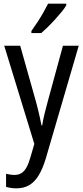

<svg xmlns="http://www.w3.org/2000/svg" viewBox="-20 -786 452 1046"><path d="M3 -537H90L176 -232Q182 -211 187 -189.5Q192 -168 197 -146.5Q202 -125 206 -103H210Q214 -130 222 -163.5Q230 -197 240 -233L323 -537H409L229 79Q213 132 191.5 168Q170 204 140.5 222Q111 240 70 240Q54 240 40.5 238Q27 236 13 232V161Q23 163 35 165Q47 167 58 167Q81 167 97 157Q113 147 125 125Q137 103 147 67L167 -2ZM341 -757Q332 -741 315.5 -721Q299 -701 279.5 -679.5Q260 -658 240.5 -639Q221 -620 205 -606H151V-617Q169 -642 185.5 -667.5Q202 -693 216.5 -718.5Q231 -744 242 -766H341Z"/></svg>

Font: Noto Sans Thai Condensed
Style: Regular
Weight: 400
Width: 3
Designer: Monotype Design Team
Foundry: Monotype Imaging Inc.
Version: Version 2.002